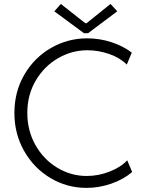

<svg xmlns="http://www.w3.org/2000/svg" viewBox="-20 -916 708 944"><path d="M50.8 -360.4Q50.8 -465.3 99.9 -549.3Q148.9 -633.3 231.2 -680.4Q313.5 -727.5 408.2 -727.5Q469.7 -727.5 527.6 -708.7Q585.4 -689.9 627.9 -657.2L603.5 -598.6Q569.3 -632.3 516.8 -650.6Q464.4 -668.9 409.2 -668.9Q333 -668.9 265.1 -629.6Q197.3 -590.3 155.8 -520Q114.3 -449.7 114.3 -361.3Q114.3 -273.4 154.5 -202.4Q194.8 -131.3 262 -91.1Q329.1 -50.8 406.2 -50.8Q464.8 -50.8 520 -72.8Q575.2 -94.7 605.5 -127.9L629.9 -70.3Q587.9 -34.2 527.6 -13.2Q467.3 7.8 405.3 7.8Q309.1 7.8 227.8 -40.8Q146.5 -89.4 98.6 -173.8Q50.8 -258.3 50.8 -360.4ZM399.4 -801.8H405.3L523.4 -896.5L556.6 -860.4L413.1 -752.9H392.6L247.1 -860.4L279.3 -896.5Z"/></svg>

Font: Reddit Sans Fudge Light
Style: Regular
Weight: 300
Designer: Stephen Hutchings
Foundry: Reddit
Version: Version 1.013